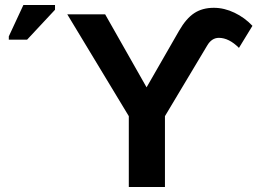

<svg xmlns="http://www.w3.org/2000/svg" viewBox="-20 -745 1041 765"><path d="M805.2 -563 637.2 -282.2V0H493.2V-282.2L248 -688H398.9L564 -397L693.8 -623Q721.7 -671.4 753.9 -692.6Q786.1 -713.9 832 -713.9Q873.5 -713.9 914.3 -694.3Q955.1 -674.8 985.8 -642.1L932.1 -554.2Q892.1 -594.2 852.1 -594.2Q823.2 -594.2 805.2 -563ZM87.9 -586.9H15.1V-600.1L73.2 -725.1H199.2V-706.1Z"/></svg>

Font: Libra Sans Modern
Style: Bold
Weight: 700
Foundry: Stefan Peev, Context Ltd
Version: Version 1.000